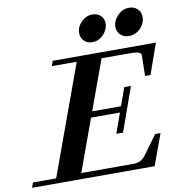

<svg xmlns="http://www.w3.org/2000/svg" viewBox="-140 -962 989 1048"><g transform="rotate(-10 354.5 -438.0)"><path d="M617.7 -724.1Q589.4 -724.1 571.3 -741.7Q553.2 -759.3 553.2 -785.6Q553.2 -819.3 580.6 -847.7Q607.9 -876 644.5 -876Q672.9 -876 690.9 -858.4Q709 -840.8 709 -813.5Q709 -779.3 682.4 -751.7Q655.8 -724.1 617.7 -724.1ZM414.6 -725.6Q387.2 -725.6 369.9 -743.2Q352.5 -760.7 352.5 -787.1Q352.5 -821.3 379.6 -847.9Q406.7 -874.5 440.4 -874.5Q468.8 -874.5 486.3 -857.7Q503.9 -840.8 503.9 -814.5Q503.9 -780.8 477.8 -753.2Q451.7 -725.6 414.6 -725.6ZM-46.9 0 -37.1 -27.8H91.3L312.5 -635.3H174.8L184.1 -663.1H756.3L696.3 -494.1H666.5L668.5 -607.9Q668.9 -619.6 654.5 -625Q640.1 -630.4 608.4 -630.4H449.2L348.6 -354H508.3L543.9 -454.1H581.1L494.1 -210.4H457L496.6 -321.3H336.4L231.4 -32.7H522.5Q563.5 -32.7 588.9 -67.4L665.5 -172.4H695.3L632.3 0Z"/></g></svg>

Font: Elstob 14pt
Style: Bold Italic
Weight: 700
Italic angle: -20°
Designer: Peter S. Baker
Version: Version 1.015